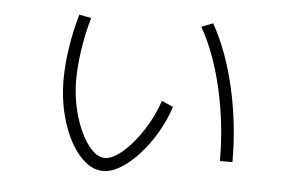

<svg xmlns="http://www.w3.org/2000/svg" viewBox="-44 -612 1025 670"><g transform="rotate(5 469.0 -276.5)"><path d="M173.8 -309.6Q173.8 -360.8 183.1 -421.6Q192.4 -482.4 209 -539.1L251 -531.2Q235.4 -476.6 226.6 -418.9Q217.8 -361.3 217.8 -312.5Q217.8 -247.1 235.8 -185.8Q253.9 -124.5 282.5 -86.7Q311 -48.8 340.8 -48.8Q368.2 -48.8 403.8 -79.6Q439.5 -110.4 471.9 -160.4Q504.4 -210.4 522.5 -264.6L562.5 -247.1Q541.5 -183.1 503.2 -127Q464.8 -70.8 420.7 -36.9Q376.5 -2.9 338.9 -2.9Q295.4 -2.9 257.3 -45.4Q219.2 -87.9 196.5 -158.7Q173.8 -229.5 173.8 -309.6ZM636.7 -534.2 676.8 -549.8Q728.5 -458.5 757.3 -332.8Q786.1 -207 786.1 -73.2H742.2Q742.2 -201.7 714.4 -324.2Q686.5 -446.8 636.7 -534.2Z"/></g></svg>

Font: Pretendard JP ExtraLight
Style: Regular
Weight: 200
Designer: Base glyphs from Inter by Rasmus Andersson; Hangeul glyphs from Noto Sans CJK(Source Han Sans) by Jang Soo-young and Kan
Foundry: Kil Hyung-jin
Version: Version 1.309